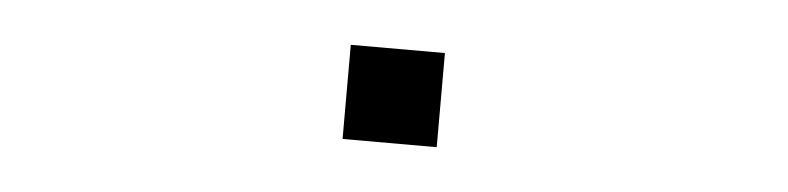

<svg xmlns="http://www.w3.org/2000/svg" viewBox="-25 -488 1051 256"><g transform="rotate(5 500.0 -360.0)"><path d="M437 -297V-423H563V-297Z"/></g></svg>

Font: M PLUS 1 Thin
Style: Regular
Weight: 400
Version: Version 1.001